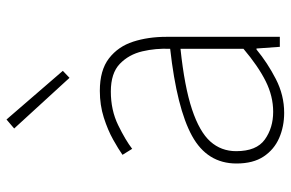

<svg xmlns="http://www.w3.org/2000/svg" viewBox="-168 -692 873 576"><g transform="rotate(-90 268.0 -403.5)"><path d="M218 13Q177 13 142.5 -2Q108 -17 87 -48.5Q66 -80 66 -130Q66 -218 149 -263.5Q232 -309 410 -329Q412 -372 402.5 -412.5Q393 -453 365 -480Q337 -507 282 -507Q226 -507 181 -485Q136 -463 110 -443L92 -472Q109 -484 137.5 -500Q166 -516 203.5 -528Q241 -540 284 -540Q346 -540 381.5 -512.5Q417 -485 431.5 -440Q446 -395 446 -341V0H416L411 -70H408Q368 -37 319.5 -12Q271 13 218 13ZM221 -20Q268 -20 313 -42.5Q358 -65 410 -109V-298Q296 -286 228.5 -263.5Q161 -241 132 -208.5Q103 -176 103 -131Q103 -70 138 -45Q173 -20 221 -20ZM323 -631 171 -797 198 -820 344 -651Z"/></g></svg>

Font: Noto Sans HK Thin Thin
Style: Regular
Weight: 250
Version: Version 2.004-H2;hotconv 1.0.118;makeotfexe 2.5.65603